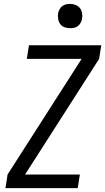

<svg xmlns="http://www.w3.org/2000/svg" viewBox="-20 -968 541 988"><path d="M8 0 19 -70 400 -665H118L129 -735H501L490 -665L109 -70H391L380 0ZM340 -823Q326 -823 312 -828Q298 -833 290 -844Q282 -855 279.5 -870Q277 -885 279 -900Q281 -910 286.5 -920Q292 -930 300.5 -936.5Q309 -943 319.5 -945.5Q330 -948 341 -948Q355 -948 369 -942.5Q383 -937 391.5 -926Q400 -915 402.5 -900Q405 -885 402 -870Q400 -860 394.5 -850Q389 -840 380.5 -833.5Q372 -827 361.5 -825Q351 -823 340 -823Z"/></svg>

Font: Iosevka Term Oblique
Style: Regular
Weight: 400
Italic angle: -9°
Monospace: yes
Designer: Belleve Invis
Foundry: Belleve Invis
Version: Version 31.4.0